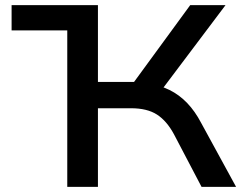

<svg xmlns="http://www.w3.org/2000/svg" viewBox="-20 -725 953 745"><path d="M25 -607V-705H360V-607ZM241 0V-705H360V-407H512L484 -385L718 -705H855L599 -365L550 -401Q599 -395 637.5 -376Q676 -357 706.5 -325Q737 -293 760 -249L896 0H762L655 -204Q627 -256 589 -280.5Q551 -305 488 -305H360V0Z"/></svg>

Font: Nunito Sans 7pt SemiExpanded SemiBold
Style: Regular
Weight: 600
Width: 6
Designer: Vernon Adams
Foundry: Vernon Adams
Version: Version 3.101;gftools[0.9.27]